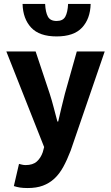

<svg xmlns="http://www.w3.org/2000/svg" viewBox="-20 -756 561 970"><path d="M120 194Q97 194 81 191.5Q65 189 50 184L76 72Q83 74 92 76Q101 78 109 78Q146 78 166 60Q186 42 196 13L203 -13L12 -496H160L231 -283Q242 -249 251 -214Q260 -179 270 -142H274Q282 -177 290.5 -212.5Q299 -248 308 -283L368 -496H509L337 5Q319 52 299.5 87.5Q280 123 254.5 146.5Q229 170 196.5 182Q164 194 120 194ZM266 -572Q179 -572 137.5 -616.5Q96 -661 94 -736H208Q210 -694 222 -672Q234 -650 266 -650Q298 -650 310 -672Q322 -694 324 -736H438Q436 -661 394.5 -616.5Q353 -572 266 -572Z"/></svg>

Font: TT Toshiba Sans
Style: Bold
Weight: 700
Designer: Paul D. Hunt
Foundry: Toshiba Corporation
Version: Version 2.020;PS 2.000;hotconv 1.0.86;makeotf.lib2.5.63406